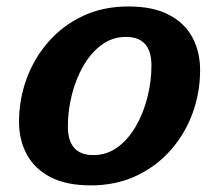

<svg xmlns="http://www.w3.org/2000/svg" viewBox="-20 -548 663 580"><path d="M368 -528.5Q442.5 -528.5 490.5 -503.2Q538.5 -478 561.5 -434.5Q584.5 -391 584.5 -336.5Q584.5 -268 561.5 -205.5Q538.5 -143 495.2 -94Q452 -45 391 -16.5Q330 12 254.5 12Q180 12 132 -13.2Q84 -38.5 60.8 -81.8Q37.5 -125 37.5 -180Q37.5 -248 60.5 -310.5Q83.5 -373 126.8 -422.2Q170 -471.5 231 -500Q292 -528.5 368 -528.5ZM262 -79.5Q303 -79.5 335.5 -103.5Q368 -127.5 390.8 -167.2Q413.5 -207 425.5 -254.8Q437.5 -302.5 437.5 -350Q437.5 -436.5 360.5 -436.5Q319.5 -436.5 287 -412.5Q254.5 -388.5 231.8 -349Q209 -309.5 197 -261.5Q185 -213.5 185 -166Q185 -79.5 262 -79.5Z"/></svg>

Font: Newsreader Caption SemiBold
Style: Italic
Weight: 600
Italic angle: -17°
Designer: Hugues Gentile
Foundry: Production Type
Version: Version 1.001